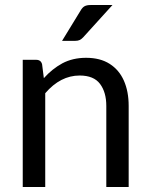

<svg xmlns="http://www.w3.org/2000/svg" viewBox="-20 -744 598 764"><path d="M492 0H403V-322.5Q403 -377 378 -410.2Q353 -443.5 297 -443.5Q220.5 -443.5 160 -373V0H70.5V-506H124Q143 -506 147.5 -488L154.5 -433Q187 -469.5 228 -492Q269.5 -514 322.5 -514Q378.5 -514 416.2 -490Q454 -466 473 -423Q492 -380 492 -322.5ZM280 -581.5H227L301 -702.5Q307.5 -714 316.2 -719Q325 -724 340.5 -724H427.5L311 -595.5Q304 -588 297 -584.8Q290 -581.5 280 -581.5Z"/></svg>

Font: Verano Sans
Style: Regular
Weight: 400
Designer: Lukasz Dziedzic with Adam Twardoch and Botio Nikoltchev
Foundry: tyPoland Lukasz Dziedzic
Version: Version 3.001;December 28, 2019;FontCreator 12.0.0.2547 64-b